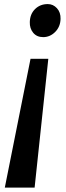

<svg xmlns="http://www.w3.org/2000/svg" viewBox="-20 -768 314 918"><path d="M145.5 129H3L126 -487H211ZM269.5 -677.5Q268.5 -640 243.8 -615.2Q219 -590.5 186.5 -590.5Q156 -590.5 138.8 -611.2Q121.5 -632 122.5 -662.5Q123.5 -701 147.8 -724.8Q172 -748.5 208.5 -748.5Q234 -748.5 252.2 -728.8Q270.5 -709 269.5 -677.5Z"/></svg>

Font: Merriweather Light 18pt
Style: Bold Italic
Weight: 700
Italic angle: -7.8°
Version: Version 2.101